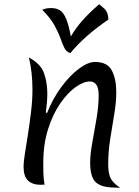

<svg xmlns="http://www.w3.org/2000/svg" viewBox="-20 -869 657 905"><path d="M202 -337Q229 -405 269.5 -459.5Q310 -514 352.5 -545.5Q395 -577 428 -577Q486 -577 507 -537Q528 -497 528 -434Q528 -387 518.5 -330.5Q509 -274 499.5 -214Q490 -154 490 -94Q490 -46 504.5 -23.5Q519 -1 547 16Q538 16 530.5 15.5Q523 15 520 15Q459 15 432 -9.5Q405 -34 405 -102Q405 -142 415 -196.5Q425 -251 435 -310Q445 -369 445 -421Q445 -485 403 -485Q374 -485 336.5 -458.5Q299 -432 264 -381.5Q229 -331 206.5 -260Q184 -189 184 -100Q184 -78 184.5 -52.5Q185 -27 190 2Q184 1 179.5 1.5Q175 2 171 2Q133 2 112 -18Q91 -38 91 -84Q91 -105 97.5 -145.5Q104 -186 112 -237.5Q120 -289 126.5 -343.5Q133 -398 133 -447Q133 -486 129 -524Q125 -562 116 -598Q172 -568 187.5 -524Q203 -480 203 -427Q203 -407 201 -384Q199 -361 196 -338ZM447 -849Q456 -843 473 -827Q490 -811 491 -777Q376 -698 312 -619Q293 -624 284 -642Q275 -660 265.5 -687Q256 -714 237 -749Q218 -784 179 -823Q184 -825 193.5 -828Q203 -831 221 -831Q246 -831 263 -820Q280 -809 292 -780Q304 -751 314 -697Q336 -735 365.5 -769Q395 -803 447 -849Z"/></svg>

Font: Merienda Light
Style: Regular
Weight: 300
Designer: Eduardo Rodriguez Tunni
Foundry: Eduardo Rodriguez Tunni
Version: Version 2.001; ttfautohint (v1.8.4.7-5d5b)